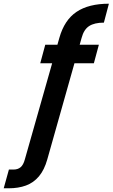

<svg xmlns="http://www.w3.org/2000/svg" viewBox="-155 -793 607 1035"><path d="M-135 222 -107 121H-82Q-59 121 -44 108.5Q-29 96 -21 66L165 -589Q192 -685 257.5 -729Q323 -773 432 -773L405 -671Q354 -671 325.5 -652.5Q297 -634 285 -589L100 66Q84 123 55 157.5Q26 192 -15 207Q-56 222 -108 222ZM62 -452 89 -552H378L351 -452Z"/></svg>

Font: DM Sans 28pt SemiBold
Style: Italic
Weight: 600
Italic angle: -10°
Version: Version 4.004;gftools[0.9.30]